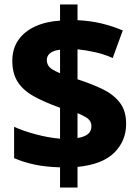

<svg xmlns="http://www.w3.org/2000/svg" viewBox="-20 -779 614 857"><path d="M248 -32Q183 -34 134 -44.5Q85 -55 43 -73V-213Q87 -193 143 -178.5Q199 -164 248 -160V-298Q178 -323 130.5 -349.5Q83 -376 59 -413.5Q35 -451 35 -507Q35 -562 62 -600.5Q89 -639 137 -661Q185 -683 248 -687V-759H326V-689Q385 -686 434.5 -674Q484 -662 528 -643L483 -520Q445 -537 404.5 -546Q364 -555 326 -559V-425Q388 -405 437 -381.5Q486 -358 514.5 -321.5Q543 -285 543 -226Q543 -150 490 -97.5Q437 -45 326 -34V58H248ZM326 -163Q358 -168 373 -181Q388 -194 388 -215Q388 -229 382 -238.5Q376 -248 362 -256.5Q348 -265 326 -274ZM248 -557Q229 -555 216 -549Q203 -543 196 -533.5Q189 -524 189 -511Q189 -498 195 -487.5Q201 -477 214 -469Q227 -461 248 -452Z"/></svg>

Font: Noto Sans Hebrew ExtraBold
Style: Regular
Weight: 800
Designer: Monotype Design Team
Foundry: Monotype Imaging Inc.
Version: Version 2.003